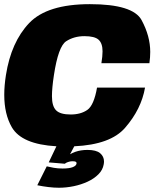

<svg xmlns="http://www.w3.org/2000/svg" viewBox="-28 -701 742 924"><path d="M255.5 202.5Q232 202.5 204.8 199.2Q177.5 196 151.5 190.5L197 99.5Q210.5 103 230.5 106.5Q250.5 110 273 110Q305 110 321.8 103.5Q338.5 97 340 87Q340.5 85.5 340.5 84Q340.5 79.5 336 77.2Q331.5 75 320 75Q310 75 299.2 78.8Q288.5 82.5 284 87L206.5 80.5L243.5 3Q76.5 -6.5 29 -88.5Q-7.5 -151.5 -7.5 -244.5Q-7.5 -288.5 0.5 -339.5Q25.5 -498.5 112.2 -589.8Q199 -681 404.5 -681Q612 -681 653.5 -604Q695 -527 695 -451Q695 -424.5 691 -397H460Q465.5 -430.5 465.5 -454Q465.5 -492.5 446.5 -509.8Q427.5 -527 378.5 -527Q328.5 -527 290.5 -502.5Q252.5 -478 231.5 -339.5Q222 -277.5 222 -238Q222 -190 242 -170Q262 -150 312 -150Q360.5 -150 392.2 -172Q424 -194 439 -279.5H670Q652 -175.5 574 -86Q504 -5 329.5 3L309 41.5Q320 35 335 29.5Q361 20.5 393 20.5Q435 20.5 453.8 36.2Q472.5 52 472.5 76Q472.5 83 471 90.5Q466.5 117 445.5 138Q424.5 159 393.8 173.2Q363 187.5 327 195Q291 202.5 255.5 202.5Z"/></svg>

Font: Rudi
Style: Regular
Weight: 400
Italic angle: -10°
Designer: Tyler Finck
Foundry: Etcetera Type Company
Version: Version 1.111; ttfautohint (v1.8.4)